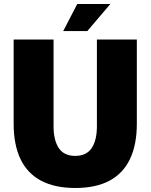

<svg xmlns="http://www.w3.org/2000/svg" viewBox="-20 -925 751 957"><path d="M355 12Q253 12 184.5 -24.5Q116 -61 82 -132.5Q48 -204 48 -308V-728H247V-295Q247 -226 273 -187Q299 -148 355 -148Q411 -148 437 -187Q463 -226 463 -295V-728H662V-308Q662 -204 628 -132.5Q594 -61 526 -24.5Q458 12 355 12ZM295 -770 365 -905H530L415 -770Z"/></svg>

Font: Murecho Thin Black
Style: Regular
Weight: 900
Version: Version 1.010